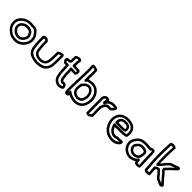

<svg xmlns="http://www.w3.org/2000/svg" viewBox="331 -2256 3764 3764"><g transform="rotate(45 2212.5 -374.0)"><path d="M61 -372C13 -299 25 -197 67 -134C75 -126 82 -116 87 -109C88 -108 88 -107 89 -106C114 -81 145 -52 184 -32C217 -16 255 -8 293 -5H300C302 -5 304 -4 306 -4H316C326 -4 333 -5 338 -5H340C423 -11 484 -55 523 -108C551 -147 575 -192 578 -247V-249C578 -266 577 -283 574 -302C566 -367 527 -400 503 -434C503 -435 502 -436 501 -437C488 -451 475 -464 458 -475C430 -493 398 -496 368 -489C356 -493 340 -496 322 -496H292C229 -495 175 -476 133 -444C106 -424 80 -402 61 -372ZM103 -344C118 -368 136 -384 163 -404C197 -430 239 -445 292 -446H322C338 -446 346 -444 359 -439C364 -437 370 -437 375 -439C392 -445 415 -443 430 -433C442 -425 454 -415 464 -404C494 -362 518 -343 524 -295V-294C527 -279 528 -263 528 -250C525 -209 507 -171 483 -138C450 -94 401 -60 337 -55C327 -55 322 -54 316 -54H309C303 -55 297 -55 296 -55C261 -58 231 -64 206 -76C178 -90 149 -117 126 -140C119 -149 112 -157 108 -162C76 -212 69 -293 103 -344ZM133 -244C134 -208 151 -181 168 -164C182 -148 195 -136 211 -124C238 -103 266 -97 298 -94H326C360 -94 383 -109 400 -120C435 -142 458 -180 470 -219C476 -236 477 -252 477 -269V-271C475 -295 463 -314 454 -326C439 -379 384 -403 336 -406H334C326 -406 317 -407 305 -407H294C254 -406 222 -393 196 -374C162 -348 124 -309 133 -244ZM183 -246V-250C177 -291 196 -312 226 -334C244 -347 265 -356 294 -357H305C313 -357 321 -356 333 -356C372 -353 402 -332 406 -311C407 -307 409 -303 411 -300C420 -288 425 -281 427 -268C427 -256 425 -244 422 -235C412 -203 394 -176 372 -162C355 -151 344 -144 326 -144H301C273 -147 256 -152 241 -164C225 -176 217 -183 205 -197L204 -199C193 -210 183 -227 183 -246Z M644 -325C644 -280 654 -242 654 -207V-204C664 -118 700 -57 772 -25C798 -14 828 -2 862 2H865C867 2 870 3 877 3C890 6 912 9 930 9C940 9 946 8 950 8H952C994 5 1032 0 1066 -14C1133 -35 1171 -87 1193 -144C1202 -167 1208 -193 1208 -225C1211 -248 1211 -269 1212 -293V-412C1212 -422 1213 -433 1213 -445C1214 -457 1210 -502 1181 -502C1132 -503 1099 -479 1077 -468C1069 -464 1063 -456 1063 -446V-366C1063 -360 1062 -357 1062 -355V-327C1062 -308 1060 -293 1059 -272L1058 -254C1057 -248 1056 -239 1056 -237V-235C1052 -185 1033 -157 1002 -140C989 -134 970 -131 946 -127C941 -127 937 -126 935 -126C935 -126 923 -128 920 -129H915C887 -129 867 -137 849 -148L848 -149C830 -159 817 -173 810 -199C807 -221 805 -250 801 -277L799 -296C795 -323 793 -358 793 -390V-446C793 -462 781 -468 771 -478L763 -486C733 -516 681 -502 659 -492C651 -488 645 -479 645 -470L644 -442ZM694 -325V-451C712 -455 726 -451 727 -450L735 -442C737 -440 741 -437 743 -435V-390C743 -356 745 -319 749 -290L751 -271V-270C755 -247 756 -217 760 -190C760 -189 761 -188 761 -188C771 -149 795 -121 823 -105C846 -91 877 -79 912 -79L920 -77H925C925 -77 925 -76 934 -76C943 -76 947 -77 948 -77H952C976 -81 999 -84 1024 -96C1073 -122 1100 -170 1106 -230C1107 -239 1107 -243 1108 -248V-251L1109 -270C1110 -289 1112 -304 1112 -327V-348C1113 -356 1113 -361 1113 -366V-431C1131 -441 1146 -448 1163 -451V-446C1163 -437 1162 -425 1162 -412V-295C1161 -269 1161 -250 1158 -230V-227C1158 -202 1154 -179 1147 -162C1127 -111 1099 -76 1051 -62C1050 -62 1049 -61 1048 -61C1024 -51 987 -45 949 -42C939 -42 935 -41 930 -41C917 -41 897 -43 886 -46C884 -46 881 -47 880 -47C878 -47 874 -48 867 -48C839 -52 816 -61 792 -71C738 -95 713 -134 704 -208C704 -252 694 -288 694 -325Z M1273 -477C1259 -433 1298 -400 1311 -390C1315 -387 1320 -385 1326 -385H1342C1349 -385 1356 -385 1366 -384C1368 -341 1370 -299 1372 -254C1372 -211 1379 -171 1388 -133C1395 -92 1411 -56 1441 -29C1466 -7 1500 19 1552 19C1595 19 1625 4 1647 -7C1652 -9 1658 -15 1660 -22C1671 -55 1655 -100 1625 -116L1616 -121C1614 -122 1611 -123 1609 -124C1591 -133 1580 -123 1559 -123C1555 -126 1550 -132 1542 -142C1538 -146 1531 -169 1531 -193V-195C1530 -206 1530 -215 1526 -229L1524 -247C1524 -252 1523 -261 1522 -267L1521 -285C1521 -300 1520 -323 1520 -338V-343C1518 -353 1517 -365 1516 -379C1546 -378 1579 -376 1606 -374C1613 -373 1621 -376 1626 -381L1638 -393C1639 -394 1640 -396 1641 -398C1650 -412 1655 -430 1656 -448C1658 -472 1644 -488 1638 -495C1634 -500 1626 -504 1619 -504C1612 -504 1606 -504 1600 -505H1599C1573 -507 1543 -508 1514 -510V-515C1514 -530 1514 -544 1515 -558C1516 -578 1516 -598 1519 -608C1519 -608 1520 -609 1520 -610L1525 -638C1526 -643 1524 -650 1520 -656C1504 -679 1464 -690 1431 -675L1411 -670C1410 -670 1408 -669 1407 -668C1395 -662 1384 -655 1375 -646C1371 -642 1368 -636 1368 -630C1366 -601 1365 -569 1365 -537V-524C1363 -522 1361 -520 1356 -516C1339 -516 1323 -514 1310 -514C1288 -514 1277 -492 1273 -477ZM1321 -462V-464C1338 -465 1351 -466 1367 -466C1374 -466 1382 -470 1386 -475C1393 -483 1415 -495 1415 -513V-537C1415 -564 1416 -593 1417 -616C1421 -619 1424 -622 1427 -623L1447 -628C1449 -628 1451 -629 1452 -630C1455 -632 1464 -632 1472 -630L1471 -619C1466 -599 1466 -577 1465 -560C1464 -544 1464 -530 1464 -515V-486C1464 -471 1478 -461 1489 -461H1496C1528 -458 1568 -457 1595 -455C1600 -454 1603 -454 1606 -454V-452C1605 -443 1604 -428 1598 -425C1564 -427 1526 -428 1496 -430H1489C1478 -430 1462 -424 1464 -403C1466 -384 1466 -359 1470 -336C1470 -318 1471 -299 1471 -284V-283L1472 -263V-259C1473 -255 1474 -249 1474 -246V-244L1476 -222C1476 -220 1477 -218 1477 -217C1479 -210 1480 -202 1481 -192C1481 -165 1485 -132 1502 -111C1511 -99 1522 -84 1542 -75C1544 -74 1547 -73 1549 -73C1567 -71 1582 -75 1592 -78C1602 -72 1611 -66 1613 -46C1593 -37 1577 -31 1552 -31C1518 -31 1497 -47 1474 -67C1454 -84 1443 -106 1437 -142L1436 -144C1427 -180 1422 -213 1422 -254C1420 -307 1417 -357 1415 -409C1414 -423 1403 -433 1390 -433C1377 -433 1359 -435 1342 -435H1335C1323 -446 1319 -457 1321 -462Z M1720 -70C1720 -54 1724 -41 1725 -32C1727 -21 1727 -5 1732 3C1755 30 1804 28 1824 1C1827 -3 1829 -9 1829 -14V-23C1875 1 1923 15 1986 21H1988C2098 21 2182 -38 2210 -129C2213 -137 2214 -142 2217 -149C2217 -150 2218 -151 2218 -152L2224 -176C2228 -194 2231 -215 2232 -234V-265C2228 -331 2209 -387 2175 -431C2136 -477 2091 -510 2016 -520C2004 -522 1999 -521 1992 -521H1989C1984 -520 1977 -520 1968 -519L1947 -516C1924 -513 1900 -509 1879 -504C1881 -546 1883 -585 1883 -628V-630C1882 -642 1882 -655 1882 -668C1882 -692 1881 -711 1880 -733C1880 -743 1872 -752 1864 -755C1840 -764 1805 -784 1758 -780C1752 -780 1747 -777 1743 -773C1719 -749 1730 -715 1731 -707C1731 -686 1733 -670 1733 -652C1733 -640 1733 -623 1734 -610C1734 -555 1729 -500 1729 -442C1728 -430 1728 -420 1728 -410C1728 -368 1725 -323 1723 -279V-254C1723 -247 1724 -243 1723 -238C1723 -237 1722 -235 1722 -234C1722 -226 1723 -219 1722 -213C1722 -212 1721 -211 1721 -210V-209C1717 -195 1718 -187 1721 -176V-163C1721 -161 1720 -159 1720 -158ZM1770 -70V-156C1771 -161 1771 -169 1771 -174V-180C1771 -183 1771 -186 1770 -189C1768 -194 1771 -199 1771 -205V-209C1772 -217 1772 -224 1772 -232C1773 -239 1773 -248 1773 -254V-277C1775 -319 1778 -366 1778 -410C1778 -420 1778 -429 1779 -439V-441C1779 -497 1784 -553 1784 -611V-613C1783 -626 1783 -639 1783 -652C1783 -674 1781 -691 1781 -708V-709C1781 -717 1779 -724 1779 -730C1797 -728 1812 -723 1831 -715C1832 -700 1832 -685 1832 -668C1832 -655 1832 -641 1833 -627C1833 -571 1829 -512 1827 -455C1827 -448 1832 -439 1836 -434C1860 -398 1875 -431 1875 -431C1887 -443 1891 -453 1894 -456C1913 -460 1933 -463 1954 -466L1975 -469C1980 -470 1984 -470 1994 -471C1998 -471 2006 -471 2009 -470C2073 -462 2102 -440 2136 -399C2161 -366 2178 -320 2182 -262V-236C2181 -222 2178 -202 2175 -188L2169 -165C2166 -157 2165 -151 2163 -145C2142 -76 2081 -30 1989 -29C1927 -35 1880 -50 1838 -75C1834 -78 1826 -85 1817 -92C1777 -122 1777 -71 1777 -71C1777 -71 1777 -70 1776 -64C1776 -62 1775 -59 1775 -57C1776 -47 1777 -40 1778 -29H1775C1775 -42 1770 -61 1770 -70ZM1821 -206C1821 -202 1821 -196 1824 -187C1824 -186 1825 -186 1825 -185C1828 -177 1830 -165 1837 -149C1854 -109 1890 -93 1916 -81C1917 -81 1917 -80 1918 -80C1934 -74 1949 -72 1963 -69C1964 -69 1966 -68 1968 -68H1970C1972 -68 1981 -67 1982 -67C1991 -67 1995 -69 1998 -70C2026 -77 2063 -84 2087 -115C2110 -147 2120 -186 2127 -224V-229C2127 -232 2128 -235 2128 -236V-251C2128 -261 2128 -278 2124 -292C2120 -319 2110 -345 2094 -367C2073 -397 2040 -430 1987 -433C1978 -433 1964 -429 1958 -429C1957 -429 1955 -428 1953 -428C1936 -424 1922 -418 1909 -412H1908C1897 -406 1890 -398 1885 -394C1875 -384 1864 -373 1851 -356V-355L1848 -352C1841 -349 1834 -342 1832 -333C1828 -312 1825 -289 1823 -268C1823 -267 1822 -267 1822 -266C1822 -256 1823 -248 1822 -241C1822 -240 1821 -239 1821 -238ZM1871 -202V-237C1872 -249 1872 -256 1872 -265C1874 -281 1876 -296 1879 -311C1886 -317 1890 -325 1892 -327C1898 -335 1910 -345 1920 -358C1926 -364 1929 -366 1932 -368C1942 -373 1952 -377 1961 -379C1972 -380 1980 -382 1987 -383C2016 -380 2036 -362 2054 -337C2065 -323 2072 -306 2075 -284C2075 -282 2076 -280 2076 -279C2077 -274 2078 -254 2078 -251V-245C2077 -239 2077 -234 2077 -231C2070 -194 2061 -165 2047 -145C2038 -133 2016 -125 1986 -118C1983 -117 1983 -117 1981 -117C1977 -118 1975 -118 1973 -118H1971C1958 -121 1946 -123 1936 -127C1907 -141 1892 -149 1884 -168L1883 -169C1880 -176 1876 -190 1871 -202Z M2305 -442C2301 -413 2306 -394 2306 -377V-204C2307 -180 2308 -161 2308 -137C2308 -118 2309 -100 2309 -85V-83C2310 -77 2308 -64 2307 -52V-23C2307 1 2341 12 2367 12C2385 12 2400 5 2411 -4L2422 -13C2431 -19 2441 -26 2449 -32C2454 -36 2459 -44 2459 -52C2459 -69 2458 -87 2458 -102C2458 -113 2458 -123 2457 -136C2457 -151 2455 -163 2455 -175V-226C2456 -239 2456 -253 2456 -262C2456 -264 2456 -267 2455 -269V-273C2463 -290 2466 -310 2470 -316C2470 -317 2472 -318 2472 -319C2483 -343 2500 -364 2525 -369C2554 -372 2576 -368 2592 -368C2598 -368 2605 -370 2610 -375C2613 -378 2620 -382 2625 -387C2635 -394 2642 -402 2649 -410C2662 -423 2677 -442 2684 -464C2685 -468 2686 -473 2685 -477C2677 -519 2619 -515 2613 -516L2612 -517C2553 -526 2506 -510 2468 -486C2464 -483 2463 -482 2459 -479C2460 -485 2458 -491 2454 -497C2438 -520 2396 -532 2362 -517C2361 -516 2358 -515 2357 -514C2335 -498 2316 -476 2306 -447C2306 -446 2305 -444 2305 -442ZM2355 -433C2361 -449 2371 -462 2384 -472C2390 -474 2397 -473 2404 -471C2399 -451 2395 -432 2395 -408C2395 -396 2397 -387 2397 -385C2397 -385 2435 -349 2445 -376C2455 -402 2472 -429 2496 -444C2527 -463 2560 -474 2604 -467C2614 -465 2622 -464 2628 -463C2623 -456 2619 -451 2613 -445C2609 -438 2601 -431 2596 -427C2592 -424 2586 -421 2583 -419C2569 -420 2546 -422 2518 -419H2516C2466 -410 2440 -370 2427 -341C2414 -316 2411 -297 2408 -292C2404 -286 2403 -277 2405 -271C2405 -269 2406 -261 2406 -259C2406 -249 2406 -241 2405 -229V-175C2405 -157 2407 -147 2407 -135V-133C2408 -125 2408 -113 2408 -102C2408 -90 2409 -76 2409 -65C2403 -61 2398 -57 2393 -54C2392 -54 2391 -52 2391 -52L2379 -42C2378 -41 2371 -38 2367 -38C2364 -38 2360 -38 2357 -39V-49C2358 -60 2360 -74 2359 -86C2359 -105 2358 -120 2358 -137C2358 -161 2357 -184 2356 -206V-377C2356 -401 2353 -415 2355 -433Z M2741 -236C2745 -202 2757 -165 2771 -137C2771 -136 2772 -136 2772 -135C2788 -106 2805 -71 2837 -45C2840 -43 2842 -39 2851 -32C2905 16 2994 46 3096 31C3141 24 3180 -2 3206 -28C3211 -33 3221 -41 3227 -57C3241 -97 3223 -127 3183 -117C3170 -114 3162 -115 3139 -113C3138 -113 3137 -112 3136 -112C3125 -110 3125 -111 3111 -113L3098 -115C3094 -116 3088 -116 3083 -114C3066 -107 3045 -98 3030 -98C2999 -100 2966 -115 2950 -131C2931 -145 2914 -175 2902 -206H3045C3098 -206 3147 -211 3191 -222C3198 -224 3206 -230 3209 -239C3227 -297 3225 -370 3188 -427C3148 -486 3079 -512 3001 -514H2964C2868 -511 2782 -456 2752 -369V-366C2750 -359 2748 -350 2745 -339L2742 -324C2736 -296 2735 -265 2741 -236ZM2790 -245C2786 -264 2786 -294 2790 -314L2793 -329C2795 -337 2798 -344 2800 -354C2823 -418 2887 -461 2964 -464H3001C3070 -462 3118 -440 3146 -399C3169 -362 3175 -310 3165 -267C3129 -260 3089 -256 3045 -256H2904C2897 -256 2893 -258 2879 -259H2867C2867 -259 2830 -262 2844 -225C2846 -220 2847 -210 2851 -198C2865 -161 2885 -118 2919 -92C2946 -66 2987 -50 3028 -48H3029C3054 -48 3079 -59 3095 -65L3102 -64C3103 -64 3103 -63 3103 -63C3116 -61 3129 -60 3145 -63C3157 -64 3164 -64 3172 -65C3153 -46 3117 -24 3088 -19C3000 -6 2927 -32 2884 -70C2881 -73 2878 -76 2869 -83C2849 -99 2833 -128 2816 -158C2812 -167 2811 -170 2808 -177C2799 -196 2794 -220 2791 -243C2791 -244 2790 -244 2790 -245ZM2840 -294C2840 -279 2854 -269 2865 -269H2884C2898 -268 2909 -267 2924 -267H2942C2953 -266 2959 -266 2967 -266H3035C3061 -266 3083 -271 3104 -279C3110 -281 3114 -285 3117 -290C3134 -323 3130 -376 3100 -406C3071 -436 3027 -443 2984 -443H2976C2970 -442 2962 -442 2954 -441C2902 -435 2863 -404 2847 -357V-355C2842 -346 2841 -320 2841 -309C2840 -302 2840 -298 2840 -294ZM2892 -319C2892 -324 2892 -330 2893 -333C2893 -334 2894 -336 2894 -338C2905 -369 2923 -387 2961 -391H2962C2965 -392 2970 -392 2981 -393H2984C3023 -393 3051 -386 3064 -372C3073 -363 3080 -339 3076 -322C3065 -319 3051 -316 3035 -316H2967C2959 -316 2953 -316 2947 -317H2924C2912 -317 2905 -318 2892 -319Z M3309 -132C3321 -95 3340 -64 3368 -38C3409 -3 3452 23 3523 25C3581 25 3632 5 3668 -22V-9C3668 -1 3673 7 3680 11L3695 21C3729 40 3777 35 3806 18C3813 14 3818 5 3818 -4L3817 -31C3816 -44 3816 -55 3815 -69L3814 -93C3814 -108 3812 -127 3811 -148C3809 -194 3808 -212 3808 -259C3808 -299 3808 -326 3806 -363C3806 -379 3804 -400 3792 -417C3770 -451 3725 -435 3712 -432C3705 -430 3698 -426 3694 -418C3656 -423 3605 -426 3571 -427C3523 -427 3474 -424 3435 -403C3396 -383 3372 -359 3344 -321C3307 -270 3284 -209 3309 -132ZM3357 -148C3338 -207 3353 -248 3384 -291C3410 -327 3426 -343 3458 -359H3459C3481 -372 3527 -377 3571 -377C3608 -376 3667 -372 3700 -366C3716 -363 3730 -378 3736 -385V-386C3744 -387 3749 -387 3751 -387C3753 -384 3756 -373 3756 -362V-361C3758 -326 3758 -299 3758 -259C3758 -212 3759 -192 3761 -146C3762 -123 3764 -106 3764 -93L3765 -66V-65C3766 -56 3766 -42 3767 -29V-20C3746 -15 3729 -21 3717 -24C3716 -48 3715 -62 3713 -88C3713 -88 3675 -126 3664 -94C3661 -86 3651 -74 3645 -69C3622 -46 3571 -25 3523 -25C3465 -27 3439 -45 3402 -76C3381 -95 3367 -118 3357 -148ZM3403 -199C3403 -156 3424 -122 3449 -101C3477 -77 3502 -65 3546 -63H3555C3594 -63 3629 -80 3650 -96C3670 -110 3685 -132 3691 -157C3698 -186 3701 -220 3703 -247C3703 -250 3703 -253 3702 -255C3699 -268 3695 -293 3672 -309H3671C3649 -322 3615 -333 3591 -337C3577 -340 3564 -338 3554 -338H3551C3494 -330 3466 -310 3436 -273C3419 -253 3410 -235 3405 -218C3402 -210 3403 -204 3403 -199ZM3453 -199V-204C3456 -214 3462 -227 3474 -241C3502 -275 3508 -281 3556 -288H3580C3581 -288 3581 -287 3582 -287C3598 -285 3632 -274 3644 -267C3646 -265 3649 -262 3653 -247C3651 -222 3648 -191 3643 -169C3641 -160 3628 -142 3621 -137C3609 -125 3579 -113 3555 -113H3548C3512 -115 3505 -119 3481 -139C3466 -152 3453 -174 3453 -199Z M3884 -457C3885 -443 3885 -429 3885 -414V-377C3885 -366 3885 -357 3886 -343C3886 -285 3892 -234 3896 -181C3898 -155 3902 -132 3902 -110C3902 -86 3906 -62 3906 -45C3906 -25 3928 -16 3941 -9C3942 -9 3943 -7 3944 -7C3977 5 4012 0 4039 -8C4048 -11 4055 -19 4057 -28C4060 -48 4055 -59 4055 -63C4055 -85 4051 -106 4051 -122C4051 -140 4049 -160 4048 -176V-179C4049 -180 4052 -182 4056 -185C4061 -190 4065 -195 4067 -197L4091 -200C4111 -176 4137 -153 4154 -133C4170 -113 4183 -92 4204 -70C4212 -62 4223 -60 4235 -56C4261 -44 4287 -31 4313 -19C4345 -3 4386 -18 4397 -46C4400 -54 4399 -66 4392 -73C4378 -87 4365 -102 4351 -118L4334 -138L4333 -140C4328 -145 4319 -152 4315 -160C4303 -172 4293 -180 4286 -190L4274 -207C4273 -208 4273 -210 4272 -211C4269 -214 4263 -223 4254 -234C4236 -252 4213 -277 4197 -294C4197 -295 4196 -293 4195 -297C4237 -345 4284 -392 4333 -434C4352 -450 4367 -467 4381 -481C4399 -499 4389 -520 4386 -527C4384 -532 4379 -537 4374 -539C4348 -550 4325 -537 4317 -534C4297 -526 4275 -516 4257 -511C4231 -504 4202 -494 4178 -483C4176 -482 4172 -480 4170 -478L4155 -463C4136 -444 4111 -418 4091 -393C4073 -370 4058 -348 4040 -330C4040 -330 4040 -329 4039 -328C4039 -328 4038 -328 4036 -326C4035 -334 4035 -345 4035 -355V-390C4034 -399 4034 -411 4034 -424V-516C4034 -585 4039 -650 4041 -719C4041 -738 4049 -753 4032 -764C4010 -777 3970 -790 3929 -778H3922C3911 -778 3900 -770 3898 -758C3895 -744 3891 -732 3891 -709C3889 -643 3884 -576 3884 -505ZM3934 -460V-505C3934 -574 3939 -639 3941 -709C3941 -718 3942 -724 3943 -730C3956 -734 3976 -733 3991 -728V-719C3989 -652 3984 -587 3984 -516V-424C3984 -411 3984 -399 3985 -387V-355C3985 -324 3989 -297 3992 -273C3994 -260 4006 -251 4017 -251H4020C4026 -251 4031 -253 4036 -257C4038 -258 4040 -259 4043 -262L4051 -270C4052 -271 4052 -273 4053 -274C4056 -277 4070 -288 4076 -295C4098 -317 4115 -342 4131 -363C4147 -384 4172 -408 4191 -427L4202 -439C4225 -448 4248 -457 4271 -463C4283 -466 4294 -471 4304 -475L4301 -472C4248 -426 4195 -375 4148 -320C4145 -317 4141 -312 4140 -309C4140 -309 4149 -278 4149 -277C4150 -275 4155 -265 4157 -263C4177 -241 4200 -219 4215 -202C4222 -193 4229 -184 4235 -177L4246 -162C4257 -147 4270 -134 4279 -125C4285 -119 4292 -110 4297 -105L4313 -86C4318 -80 4325 -72 4329 -67C4303 -79 4281 -90 4255 -102C4254 -103 4252 -103 4251 -103C4247 -104 4241 -106 4237 -108C4221 -126 4209 -143 4192 -165C4167 -195 4138 -218 4122 -242C4116 -251 4103 -255 4094 -252C4083 -249 4073 -248 4054 -246C4040 -246 4023 -223 4023 -223H4017C4003 -221 3995 -208 3996 -196L3998 -172C3999 -154 4001 -136 4001 -122C4001 -100 4005 -79 4005 -63C4005 -59 4006 -55 4006 -52C3990 -50 3974 -50 3962 -54C3960 -55 3957 -57 3956 -58C3955 -77 3952 -95 3952 -110C3952 -138 3948 -163 3946 -185C3942 -240 3936 -287 3936 -344V-346C3935 -356 3935 -366 3935 -377V-414C3935 -428 3935 -446 3934 -460Z"/></g></svg>

Font: Hussar Pisanka
Style: Out
Weight: 400
Designer: Robert Jablonski
Foundry: Cannot Into Space Fonts
Version: Version 1.070